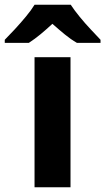

<svg xmlns="http://www.w3.org/2000/svg" viewBox="-71 -786 442 806"><path d="M225 0H74V-546H225ZM226 -766Q241 -743 263.5 -715.5Q286 -688 310 -662.5Q334 -637 351 -619V-606H252Q226 -621 201 -641.5Q176 -662 149 -686Q123 -662 99.5 -642.5Q76 -623 50 -606H-51V-619Q-32 -638 -8.5 -663.5Q15 -689 37.5 -716Q60 -743 74 -766Z"/></svg>

Font: Noto Sans Cherokee
Style: Regular
Weight: 400
Designer: Monotype Design Team
Foundry: Monotype Imaging Inc.
Version: Version 2.001